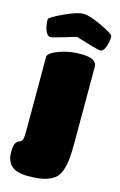

<svg xmlns="http://www.w3.org/2000/svg" viewBox="-139 -837 653 1049"><g transform="rotate(15 187.5 -312.5)"><path d="M35 -14Q52 -20 56 -32.5Q60 -45 60 -80V-499Q60 -521 116.5 -542.5Q173 -564 239 -564Q331 -564 331 -517V-90Q331 -33 328 1Q325 35 314.5 68Q304 101 283.5 118Q263 135 228.5 145Q194 155 131.5 155Q69 155 39.5 129.5Q10 104 10 49.5Q10 -5 35 -14ZM375 -700Q375 -665 364 -637.5Q353 -610 335 -610Q321 -610 195 -649Q68 -610 55 -610Q37 -610 26 -637.5Q15 -665 15 -700Q15 -711 88.5 -745.5Q162 -780 197.5 -780Q233 -780 304 -746Q375 -712 375 -700Z"/></g></svg>

Font: Titan One
Style: Regular
Weight: 400
Designer: Rodrigo Fuenzalida
Foundry: Rodrigo Fuenzalida
Version: Version 1.001